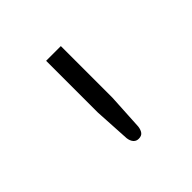

<svg xmlns="http://www.w3.org/2000/svg" viewBox="-81 -779 383 383"><g transform="rotate(-45 110.5 -587.5)"><path d="M131.3 -707.5V-561.5L127 -484.9Q126 -476.6 122.3 -471.7Q118.7 -466.8 110.4 -466.8Q103.5 -466.8 99.4 -471.7Q95.2 -476.6 94.2 -484.9L89.8 -561.5V-707.5Z"/></g></svg>

Font: Kantumruy Light
Style: Regular
Weight: 300
Foundry: Sovichet Tep
Version: Version 1.3000